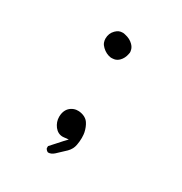

<svg xmlns="http://www.w3.org/2000/svg" viewBox="-148 -748 795 837"><g transform="rotate(30 250.0 -329.5)"><path d="M239.3 -517.1Q241.7 -517.1 245.6 -517.1Q249.5 -517.1 255.9 -518.1Q269.5 -520.5 280.3 -531.2Q295.4 -546.4 299.8 -569.3Q301.3 -574.7 301.3 -577.4Q301.3 -580.1 301 -583Q300.8 -585.9 299.3 -591.3Q296.4 -603 285.6 -613.8Q269.5 -629.9 243.7 -635.3Q236.8 -637.2 232.4 -637.2Q220.2 -637.2 212.9 -633.8Q204.1 -629.9 196.3 -622.1Q178.2 -604 178.2 -577.6Q178.2 -567.9 181.6 -558.6Q185.5 -548.3 195.3 -539.1Q214.8 -520.5 239.3 -517.1ZM210.9 -22Q225.1 -22 239.3 -34.7Q269.5 -62.5 280.3 -73.2Q298.3 -91.3 302.2 -114.3Q305.7 -132.8 305.7 -150.4Q305.7 -157.2 304.9 -166.7Q304.2 -176.3 300.5 -188.5Q296.9 -200.7 291.5 -210.9Q286.1 -221.2 280.5 -226.8Q274.9 -232.4 267.3 -236.6Q259.8 -240.7 250.5 -242.9Q241.2 -245.1 234.6 -245.1Q228 -245.1 223.6 -244.6Q210.9 -242.7 199.7 -235.4Q177.7 -220.7 174.3 -190.4Q173.8 -185.5 173.8 -181.2Q173.8 -155.8 189.9 -134.3Q206.5 -113.3 230.5 -113.3Q233.9 -113.3 237.3 -113.8L259.8 -116.2L244.1 -99.6Q218.3 -71.8 195.8 -45.9V-35.2Q200.2 -25.9 209 -22Q210 -22 210.9 -22Z"/></g></svg>

Font: NaikaiFont
Style: Light
Weight: 300
Version: Version 1.89